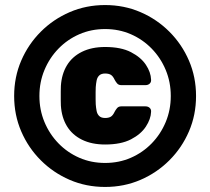

<svg xmlns="http://www.w3.org/2000/svg" viewBox="-20 -730 832 760"><path d="M396 10Q321 10 256 -18Q191 -46 141.5 -95.5Q92 -145 64 -210Q36 -275 36 -350Q36 -425 64 -490Q92 -555 141.5 -604.5Q191 -654 256 -682Q321 -710 396 -710Q471 -710 536 -682Q601 -654 650.5 -604.5Q700 -555 728 -490Q756 -425 756 -350Q756 -275 728 -210Q700 -145 650.5 -95.5Q601 -46 536 -18Q471 10 396 10ZM396 -85Q451 -85 498 -105.5Q545 -126 580.5 -162.5Q616 -199 636 -247Q656 -295 656 -350Q656 -405 636 -453Q616 -501 580.5 -537.5Q545 -574 498 -594.5Q451 -615 396 -615Q341 -615 294 -594.5Q247 -574 211.5 -537.5Q176 -501 156 -453Q136 -405 136 -350Q136 -295 156 -247Q176 -199 211.5 -162.5Q247 -126 294 -105.5Q341 -85 396 -85ZM396 -158Q343 -158 304.5 -177Q266 -196 245 -230.5Q224 -265 221 -312Q221 -317 220.5 -334Q220 -351 220.5 -368Q221 -385 221 -390Q224 -437 245 -471.5Q266 -506 304.5 -525Q343 -544 396 -544Q459 -544 498.5 -523.5Q538 -503 557.5 -473.5Q577 -444 578 -415Q579 -405 572.5 -399Q566 -393 556 -393H460Q449 -393 443 -400.5Q437 -408 434 -414Q427 -429 418.5 -434Q410 -439 396 -439Q381 -439 373 -431.5Q365 -424 362.5 -411.5Q360 -399 359 -385Q359 -380 358.5 -365.5Q358 -351 358.5 -336.5Q359 -322 359 -317Q360 -303 362.5 -290.5Q365 -278 373 -270.5Q381 -263 396 -263Q410 -263 418.5 -268Q427 -273 434 -288Q437 -294 443 -301.5Q449 -309 460 -309H556Q566 -309 572.5 -303Q579 -297 578 -287Q577 -259 557.5 -229Q538 -199 498.5 -178.5Q459 -158 396 -158Z"/></svg>

Font: Rubik Black
Style: Regular
Weight: 900
Designer: Hubert and Fischer
Foundry: Hubert and Fischer
Version: Version 2.300;gftools[0.9.30]